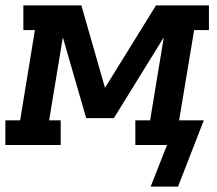

<svg xmlns="http://www.w3.org/2000/svg" viewBox="-37 -540 807 715"><path d="M626 155H524L585 0H467V-92H522L573 -401L387 -100H284L197 -401L146 -92H189V0H-17V-92H38L93 -428H50V-520H266L354 -213L544 -520H741V-428H686L630 -92H722Z"/></svg>

Font: Iosevka Etoile SmBdObl
Style: Regular
Weight: 600
Italic angle: -9°
Designer: Belleve Invis
Foundry: Belleve Invis
Version: Version 15.5.2; ttfautohint (v1.8.4)